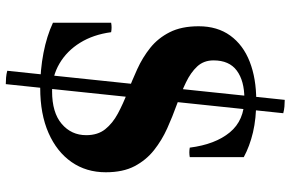

<svg xmlns="http://www.w3.org/2000/svg" viewBox="-186 -664 980 647"><g transform="rotate(90 303.5 -340.0)"><path d="M218 125 316 -810Q327 -810 338.5 -809Q350 -808 361 -805L263 130Q252 130 240.5 129Q229 128 218 125ZM276 14Q215 14 158 3Q101 -8 56 -29V-225Q72 -228 88 -225Q96 -165 123.5 -120.5Q151 -76 193.5 -51Q236 -26 287 -26Q359 -26 397 -58.5Q435 -91 435 -141Q435 -180 415 -205Q395 -230 362.5 -247.5Q330 -265 291 -280Q252 -295 212.5 -313Q173 -331 140.5 -357Q108 -383 88 -422.5Q68 -462 68 -520Q68 -583 99.5 -626.5Q131 -670 187.5 -692Q244 -714 318 -714Q379 -714 425.5 -703Q472 -692 509 -672V-490Q493 -487 477 -490Q466 -576 425.5 -625Q385 -674 312 -674Q252 -674 217.5 -648.5Q183 -623 183 -570Q183 -537 203.5 -515Q224 -493 257.5 -477Q291 -461 331.5 -446.5Q372 -432 412 -414Q452 -396 485.5 -369.5Q519 -343 539.5 -304Q560 -265 560 -207Q560 -141 525.5 -91.5Q491 -42 427.5 -14Q364 14 276 14Z"/></g></svg>

Font: Poltawski Nowy
Style: Bold
Weight: 700
Designer: Adam Pótawski, Mateusz Machalski, Borys Kosmynka, Ania Wieluska
Foundry: Capitalics.wtf
Version: Version 1.001;gftools[0.9.25]